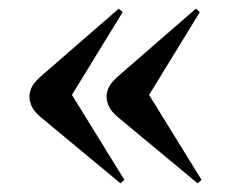

<svg xmlns="http://www.w3.org/2000/svg" viewBox="-20 -487 520 443"><path d="M436 -64 254 -215Q238 -228 232 -240Q226 -252 226 -264Q226 -276 232 -287.5Q238 -299 257 -315L432 -467L441 -459L324 -268L445 -72ZM258 -64 76 -215Q60 -228 54 -240Q48 -252 48 -264Q48 -276 54 -287.5Q60 -299 79 -315L254 -467L263 -459L146 -268L267 -72Z"/></svg>

Font: Literata 72pt Medium
Style: Regular
Weight: 500
Designer: Latin by Veronika Burian and Jose Scaglione. Greek by Irene Vlachou. Cyrillic by Vera Evstafieva.
Foundry: TypeTogether
Version: Version 3.002